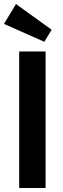

<svg xmlns="http://www.w3.org/2000/svg" viewBox="-29 -947 318 967"><path d="M67.6 0H200.6V-687.7H67.6ZM231 -797.3 51.4 -926.7 -8.9 -826.6 194.3 -736.4Z"/></svg>

Font: Secuela Black
Style: Regular
Weight: 900
Designer: Fernando Haro
Foundry: deFharo
Version: Version 1.704